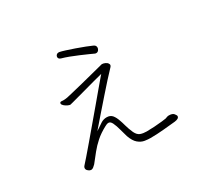

<svg xmlns="http://www.w3.org/2000/svg" viewBox="-150 -961 1300 1211"><g transform="rotate(-30 500.0 -355.0)"><path d="M599 -611Q592 -611 589 -613Q579 -618 555 -628.5Q531 -639 501 -652Q471 -665 441.5 -676Q412 -687 390 -693Q372 -698 372 -713Q372 -721 378.5 -727.5Q385 -734 396 -734Q398 -734 399.5 -733.5Q401 -733 402 -733Q413 -731 440 -722.5Q467 -714 500 -702.5Q533 -691 562.5 -679.5Q592 -668 607 -661Q623 -654 623 -638Q623 -628 616 -619.5Q609 -611 599 -611ZM596 -533Q606 -533 618.5 -527Q631 -521 635 -512Q638 -508 638 -503Q638 -497 632.5 -490.5Q627 -484 619 -476Q604 -461 574 -427.5Q544 -394 506.5 -351.5Q469 -309 430 -264Q391 -219 358 -181Q390 -203 409.5 -215.5Q429 -228 452 -228Q478 -228 492 -211.5Q506 -195 516 -165Q521 -152 528.5 -124.5Q536 -97 550 -65Q563 -38 582.5 -31Q602 -24 627 -24Q652 -24 684 -26Q716 -28 741 -31Q766 -34 771 -35Q779 -38 785 -40Q791 -42 798 -42Q824 -42 834 -29.5Q844 -17 844 -11Q844 7 811 11Q771 15 721.5 19.5Q672 24 628 24Q610 24 586.5 20.5Q563 17 541 -1Q519 -19 504 -61Q496 -87 488 -118Q480 -149 469 -172Q459 -192 445 -192Q433 -192 418 -183Q373 -159 342 -131.5Q311 -104 286.5 -73.5Q262 -43 236 -10Q229 -3 220.5 4Q212 11 203 11Q200 11 194 9Q187 6 179.5 -1Q172 -8 172 -18Q172 -27 179 -34Q189 -45 214.5 -74Q240 -103 274.5 -144Q309 -185 348 -231Q387 -277 424.5 -321.5Q462 -366 492.5 -402.5Q523 -439 541.5 -460.5Q560 -482 560 -482Q534 -476 493 -464.5Q452 -453 405.5 -440.5Q359 -428 315 -416Q308 -415 303 -413Q298 -411 293 -411Q288 -411 276 -416.5Q264 -422 254 -431Q244 -440 244 -448Q244 -452 245 -453Q248 -458 254 -458Q257 -458 261.5 -457.5Q266 -457 272 -457Q282 -457 300 -460Q314 -463 347 -471Q380 -479 420.5 -489Q461 -499 499 -509Q537 -519 563 -525.5Q589 -532 592 -533Z"/></g></svg>

Font: Moon Stars Kai T HW Light
Style: Regular
Weight: 300
Designer: GuiWonder
Version: Version 1.101